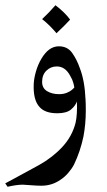

<svg xmlns="http://www.w3.org/2000/svg" viewBox="-40 -480 408 734"><path d="M287 -99Q288 -87 288 -57Q288 -6 279 42Q267 99 243 149Q234 166 220 182Q206 198 190 208Q158 230 118 230Q101 230 77 228Q55 226 47 226Q24 226 -11 234L-20 221Q-4 213 8 206Q88 163 109 151Q161 122 198.5 81.5Q236 41 249 -11Q256 -42 254 -92Q248 -75 231 -61Q214 -47 179 -47Q133 -47 112 -70Q86 -97 89 -160Q90 -181 97.5 -207Q105 -233 118 -255Q146 -303 185 -303Q218 -303 236 -277.5Q254 -252 265 -220Q284 -172 287 -99ZM177 -226Q154 -226 137.5 -210Q121 -194 121 -167Q121 -143 140 -131.5Q159 -120 186 -120Q203 -120 216 -125.5Q229 -131 235.5 -137Q242 -143 244 -145Q244 -149 240.5 -162.5Q237 -176 229 -189Q210 -226 177 -226ZM228 -405Q208 -383 176 -353Q149 -385 121 -407Q147 -431 172 -460Q188 -448 203.5 -433Q219 -418 228 -405Z"/></svg>

Font: Mirza
Style: Regular
Weight: 400
Designer: Arabic design by Kourosh Beigpour, Latin design by Eduardo Tunni, engineering by Lasse Fister
Version: Version 1.0010g